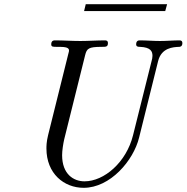

<svg xmlns="http://www.w3.org/2000/svg" viewBox="-20 -876 892 918"><path d="M382 -823H770L779 -856H390ZM202 -166C202 -46 286 22 380 22C507 22 618 -108 645 -218L736 -584C752 -648 808 -651 837 -652C840 -652 852 -653 852 -670C852 -678 848 -683 839 -683C809 -683 776 -680 745 -680C713 -680 680 -683 649 -683C644 -683 631 -683 631 -664C631 -653 640 -652 649 -652C701 -650 709 -630 709 -609C709 -600 707 -593 705 -585L616 -229C584 -100 478 -9 384 -9C332 -9 277 -43 277 -134C277 -156 282 -188 287 -210L387 -612C395 -644 403 -652 466 -652C487 -652 496 -652 496 -670C496 -681 489 -683 482 -683C444 -683 403 -680 364 -680C324 -680 283 -683 244 -683C238 -683 225 -683 225 -664C225 -652 233 -652 252 -652C283 -652 310 -652 310 -635C310 -632 310 -630 306 -616L210 -230C202 -198 202 -176 202 -166Z"/></svg>

Font: CMU Serif
Style: Italic
Weight: 500
Italic angle: -14.04°
Version: Version 0.7.0